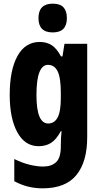

<svg xmlns="http://www.w3.org/2000/svg" viewBox="-20 -788 551 1048"><path d="M197 -559Q233 -559 260.5 -542.5Q288 -526 313 -480H321L332 -549H456V-39Q456 95 397 167.5Q338 240 212 240Q129 240 58 201V80Q103 102 143 111.5Q183 121 215 121Q261 121 286.5 97Q312 73 312 11V5Q312 -36 316 -72H312Q287 -26 258.5 -8Q230 10 191 10Q116 10 74.5 -66Q33 -142 33 -270Q33 -406 75.5 -482.5Q118 -559 197 -559ZM242 -434Q211 -434 195 -393.5Q179 -353 179 -269Q179 -114 243 -114Q277 -114 294.5 -146.5Q312 -179 312 -254V-280Q312 -364 294.5 -399Q277 -434 242 -434ZM268 -768Q308 -768 326.5 -748Q345 -728 345 -689Q345 -611 268 -611Q190 -611 190 -689Q190 -768 268 -768Z"/></svg>

Font: Noto Sans Gurmukhi ExtraCondensed ExtraBold
Style: Regular
Weight: 800
Width: 2
Designer: Jelle Bosma - Monotype Design Team
Foundry: Monotype Imaging Inc.
Version: Version 2.004; ttfautohint (v1.8.4.7-5d5b)